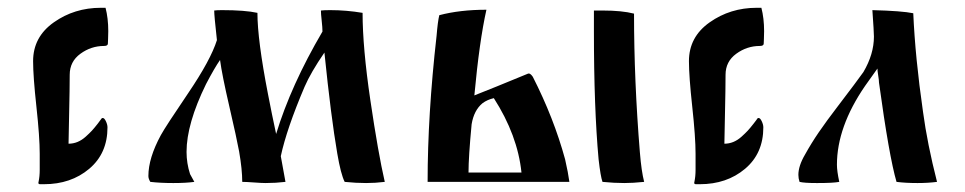

<svg xmlns="http://www.w3.org/2000/svg" viewBox="-20 -467 2477 493"><path d="M256 -140Q256 -73 209 -33.5Q162 6 93 6H83Q77 6 79 0Q82 -14 82 -31Q82 -31 82 -72Q82 -115 73.5 -193Q65 -271 65 -310Q65 -372 118 -409.5Q171 -447 239 -447H251Q258 -420 258 -387Q258 -378 257.5 -367Q257 -356 257 -355Q257 -349 247 -349Q214 -349 186.5 -329Q159 -309 159 -275Q159 -241 157.5 -174Q156 -107 156 -98Q168 -98 179 -102.5Q190 -107 200 -116Q210 -125 216 -131.5Q222 -138 231 -149.5Q240 -161 241 -163Q242 -164 244 -164Q248 -164 252 -155.5Q256 -147 256 -140Z M911 -434Q911 -345 931 -209.5Q951 -74 968 0Q944 3 920 3Q894 3 865 0Q855 -20 846 -73Q830 -166 813 -332Q778 -281 762 -244Q716 -136 701 -66Q707 -32 713 0Q688 3 662 3Q652 3 632 1.5Q612 0 602 0Q602 -32 594 -78Q588 -111 569 -193Q550 -275 545 -313Q531 -293 509 -251Q459 -149 459 -77Q459 -48 468 -20L479 0Q458 3 425 3Q392 3 366 0Q361 -8 361 -15Q361 -61 393 -120Q405 -142 463 -227.5Q521 -313 537 -364Q530 -427 530 -440Q537 -441 550 -441Q609 -441 641 -434Q641 -365 668 -226Q678 -174 689 -123Q727 -248 808 -386Q808 -396 806 -414Q804 -432 804 -440Q812 -441 828 -441Q869 -441 911 -434Z M1078 0Q1078 -172 1101 -375Q1104 -412 1108 -428Q1161 -442 1229 -442Q1211 -362 1198 -222Q1244 -240 1336 -278Q1341 -280 1348 -270Q1402 -164 1431 -58Q1439 -23 1442 0ZM1527 -440Q1577 -440 1608 -432Q1608 -260 1623 -76Q1627 -27 1634 0Q1605 3 1583 3Q1557 3 1527 0Q1522 -14 1517 -58Q1505 -190 1505 -386V-440Q1505 -440 1527 -440ZM1319 -24Q1309 -120 1248 -215Q1231 -211 1219 -202Q1197 -184 1191 -148Q1183 -64 1183 -24Z M1940 -140Q1940 -73 1893 -33.5Q1846 6 1777 6H1767Q1761 6 1763 0Q1766 -14 1766 -31Q1766 -31 1766 -72Q1766 -115 1757.5 -193Q1749 -271 1749 -310Q1749 -372 1802 -409.5Q1855 -447 1923 -447H1935Q1942 -420 1942 -387Q1942 -378 1941.5 -367Q1941 -356 1941 -355Q1941 -349 1931 -349Q1898 -349 1870.5 -329Q1843 -309 1843 -275Q1843 -241 1841.5 -174Q1840 -107 1840 -98Q1852 -98 1863 -102.5Q1874 -107 1884 -116Q1894 -125 1900 -131.5Q1906 -138 1915 -149.5Q1924 -161 1925 -163Q1926 -164 1928 -164Q1932 -164 1936 -155.5Q1940 -147 1940 -140Z M2224 -373Q2224 -385 2220 -441Q2296 -439 2325 -433Q2330 -319 2350 -180Q2361 -98 2386 0Q2363 3 2336 3Q2305 3 2282 0Q2263 -65 2237 -255Q2237 -261 2235 -273Q2233 -285 2233 -291L2201 -246Q2129 -141 2129 -44Q2129 -28 2135 0Q2120 3 2079 3H2077Q2045 3 2033 0Q2030 -9 2030 -18Q2030 -41 2047 -70Q2063 -99 2082.5 -127.5Q2102 -156 2131.5 -194.5Q2161 -233 2172 -248L2197 -282Q2224 -328 2224 -373Z"/></svg>

Font: Ponomar Unicode TT
Style: Regular
Weight: 400
Designer: Vladislav V. Dorosh, Yuri A.W. Shardt, Nikita Simmons, Aleksandr Andreev
Foundry: Ponomar Project
Version: 1.1